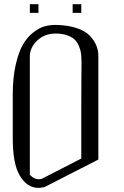

<svg xmlns="http://www.w3.org/2000/svg" viewBox="-20 -913 602 933"><path d="M375 -892.6V-850.6H333V-892.6ZM167 -892.6V-850.6H125V-892.6ZM250 -792Q308.6 -791 351.6 -776.9Q394.5 -762.7 416.5 -739.3Q438.5 -715.8 448.2 -691.4Q458 -667 458 -641.6V-137.7L196.3 -3.9Q176.8 0 167 0Q110.4 0 75.2 -61.5Q42 -118.2 42 -240.2V-453.1Q42 -535.2 56.2 -597.7Q70.3 -660.2 91.3 -696.3Q112.3 -732.4 141.1 -754.9Q169.9 -777.3 195.8 -784.7Q221.7 -792 250 -792ZM250 -750Q196.3 -750 160.6 -715.8Q125 -681.6 125 -638.7V-63.5Q145.5 -42 167 -42Q176.8 -42 180.7 -43L375 -142.6Q375 -303.7 375 -406.2Q375 -508.8 375.5 -537.6Q376 -566.4 376 -584Q376 -601.6 376 -612.3Q376 -634.8 374 -651.4Q372.1 -668 364.3 -687.5Q356.4 -707 343.8 -719.7Q331.1 -732.4 307.1 -741.2Q283.2 -750 250 -750Z"/></svg>

Font: wanta
Style: Medium
Weight: 500
Version: Version 0.91